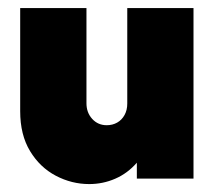

<svg xmlns="http://www.w3.org/2000/svg" viewBox="-20 -453 547 487"><path d="M206.2 13.9Q161.8 13.9 121.5 -7.3Q81.2 -28.5 56.2 -69.8Q31.2 -111.1 31.2 -170.8V-432.6H199.3V-191Q199.3 -167.4 213.9 -151.4Q228.5 -135.4 250.7 -135.4Q265.3 -135.4 277.1 -142Q288.9 -148.6 295.8 -161.1Q302.8 -173.6 302.8 -190.3V-432.6H470.8V0H327.1V-40.3Q303.5 -13.2 272.2 0.3Q241 13.9 206.2 13.9Z"/></svg>

Font: Afacad Flux Black
Style: Regular
Weight: 900
Designer: Kristian Moeller
Foundry: Dicotype
Version: Version 1.100